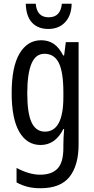

<svg xmlns="http://www.w3.org/2000/svg" viewBox="-20 -761 502 1021"><path d="M199 -547Q237 -547 265.5 -528Q294 -509 316 -466H321L330 -537H398V6Q398 118 350 179Q302 240 195 240Q158 240 127.5 232.5Q97 225 68 209V132Q136 168 193 168Q255 168 286 135.5Q317 103 317 25V9Q317 -8 318 -29.5Q319 -51 321 -75H317Q274 10 196 10Q123 10 82.5 -60Q42 -130 42 -266Q42 -406 84 -476.5Q126 -547 199 -547ZM216 -475Q169 -475 147 -421.5Q125 -368 125 -265Q125 -159 148 -110Q171 -61 219 -61Q317 -61 317 -245V-270Q317 -377 293 -426Q269 -475 216 -475ZM361 -741Q360 -679 326.5 -643Q293 -607 237 -607Q182 -607 150.5 -640.5Q119 -674 117 -741H170Q176 -669 239 -669Q302 -669 309 -741Z"/></svg>

Font: Noto Sans Ethiopic ExtraCondensed
Style: Regular
Weight: 400
Width: 2
Designer: Monotype Design Team
Foundry: Monotype Imaging Inc.
Version: Version 2.102; ttfautohint (v1.8.4.7-5d5b)